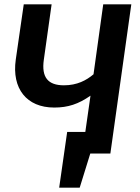

<svg xmlns="http://www.w3.org/2000/svg" viewBox="-20 -711 649 889"><path d="M458 -691 413 -367C380 -339 337 -316 276 -316C203 -316 171 -352 183 -435L219 -691H90L53 -435C34 -301 103 -213 231 -213C295 -213 343 -229 399 -268L375 -100H291L254 158H349L398 0H491L588 -691Z"/></svg>

Font: Fira Sans Medium
Style: Italic
Weight: 500
Italic angle: -8°
Designer: bBox Type GmbH & Carrois Corporate GbR & Edenspiekermann AG
Foundry: bBox Type GmbH & Carrois Corporate GbR & Edenspiekermann AG
Version: Version 4.301;PS 004.301;hotconv 1.0.88;makeotf.lib2.5.64775